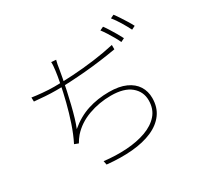

<svg xmlns="http://www.w3.org/2000/svg" viewBox="-176 -1047 1352 1301"><g transform="rotate(-30 500.0 -396.0)"><path d="M367 -757Q363 -744 359.5 -725Q356 -706 354 -691Q350 -667 342.5 -627Q335 -587 324.5 -538.5Q314 -490 302 -441Q290 -392 277.5 -350Q265 -308 253 -280Q323 -339 400.5 -364Q478 -389 567 -389Q646 -389 698 -365.5Q750 -342 776 -301Q802 -260 802 -207Q802 -135 765 -84.5Q728 -34 661.5 -5Q595 24 505 32Q415 40 308 29L302 -1Q393 10 477.5 4.5Q562 -1 628.5 -25Q695 -49 734 -93.5Q773 -138 773 -206Q773 -274 720.5 -317.5Q668 -361 566 -361Q474 -361 390 -330.5Q306 -300 251 -238Q241 -226 233 -214.5Q225 -203 217 -189L186 -201Q215 -258 239 -329Q263 -400 281 -471.5Q299 -543 310.5 -602Q322 -661 326 -695Q328 -712 329.5 -728Q331 -744 330 -760ZM94 -619Q125 -614 174 -609.5Q223 -605 266 -605Q330 -605 413 -610Q496 -615 582.5 -626.5Q669 -638 744 -655V-621Q686 -611 622.5 -602.5Q559 -594 495.5 -588.5Q432 -583 373.5 -580Q315 -577 267 -577Q222 -577 179.5 -580Q137 -583 95 -587ZM754 -792Q767 -775 782 -751Q797 -727 812 -701.5Q827 -676 838 -654L810 -640Q801 -660 786.5 -685.5Q772 -711 756 -736Q740 -761 726 -779ZM856 -827Q870 -809 886 -784.5Q902 -760 917.5 -735Q933 -710 943 -690L915 -676Q898 -710 875 -748Q852 -786 829 -814Z"/></g></svg>

Font: Noto Sans TC Thin
Style: Regular
Weight: 100
Designer: Ryoko NISHIZUKA 西塚涼子 (kana, bopomofo & ideographs); Paul D. Hunt (Latin, Greek & Cyrillic); Sandoll Communications 산돌커뮤니
Foundry: Adobe
Version: Version 2.004-H2;hotconv 1.0.118;makeotfexe 2.5.65603